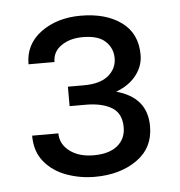

<svg xmlns="http://www.w3.org/2000/svg" viewBox="-38 -753 440 470"><g transform="rotate(-5 182.0 -518.0)"><path d="M130.4 -497.6V-545.4H169.9Q210 -545.4 230.2 -562.5Q250.5 -579.6 250.5 -605Q250.5 -629.4 232.9 -646.2Q215.3 -663.1 177.2 -663.1Q145.5 -663.1 124.3 -648.4Q103 -633.8 103 -608.4H39.1Q39.1 -657.7 78.9 -686.8Q118.7 -715.8 176.3 -715.8Q238.3 -715.8 276.4 -688Q314.5 -660.2 314.5 -607.4Q314.5 -580.6 297.1 -557.9Q279.8 -535.2 247.1 -522.9Q322.3 -502.4 322.3 -431.6Q322.3 -378.4 280.8 -349.1Q239.3 -319.8 177.2 -319.8Q141.1 -319.8 107.9 -331.8Q74.7 -343.8 53.7 -369.1Q32.7 -394.5 32.7 -433.6H97.2Q97.2 -407.2 119.9 -389.9Q142.6 -372.6 178.7 -372.6Q216.8 -372.6 237.3 -389.4Q257.8 -406.2 257.8 -434.6Q257.8 -468.8 233.9 -483.2Q210 -497.6 169.9 -497.6Z"/></g></svg>

Font: Vazirmatn RD Light
Style: Regular
Weight: 300
Designer: Saber Rastikerdar
Foundry: Saber Rastikerdar
Version: Version 32.102